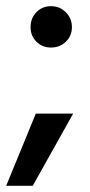

<svg xmlns="http://www.w3.org/2000/svg" viewBox="-28 -478 293 622"><path d="M78 124H-8L88 -110H209ZM137 -324Q109 -324 90 -343Q71 -362 71 -390Q71 -419 90 -438.5Q109 -458 137 -458Q166 -458 185.5 -438Q205 -418 205 -390Q205 -362 185.5 -343Q166 -324 137 -324Z"/></svg>

Font: Hind Madurai Medium
Style: Regular
Weight: 500
Designer: Jyotish Sonowal
Foundry: Indian Type Foundry
Version: Version 1.001;PS 1.0;hotconv 1.0.86;makeotf.lib2.5.63406; tt